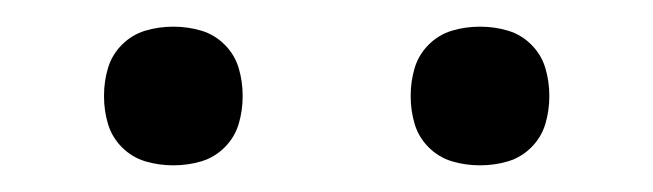

<svg xmlns="http://www.w3.org/2000/svg" viewBox="-20 -742 490 144"><path d="M340 -618Q329 -618 319 -621Q309 -624 301.5 -631.5Q294 -639 291 -649Q288 -659 288 -670Q288 -681 291 -691Q294 -701 301.5 -708.5Q309 -716 319 -719Q329 -722 340 -722Q351 -722 361 -719Q371 -716 378.5 -708.5Q386 -701 389 -691Q392 -681 392 -670Q392 -659 389 -649Q386 -639 378.5 -631.5Q371 -624 361 -621Q351 -618 340 -618ZM110 -618Q99 -618 89 -621Q79 -624 71.5 -631.5Q64 -639 61 -649Q58 -659 58 -670Q58 -681 61 -691Q64 -701 71.5 -708.5Q79 -716 89 -719Q99 -722 110 -722Q121 -722 131 -719Q141 -716 148.5 -708.5Q156 -701 159 -691Q162 -681 162 -670Q162 -659 159 -649Q156 -639 148.5 -631.5Q141 -624 131 -621Q121 -618 110 -618Z"/></svg>

Font: Iosevka Aile Light
Style: Regular
Weight: 300
Designer: Belleve Invis
Foundry: Belleve Invis
Version: Version 27.3.5; ttfautohint (v1.8.4)